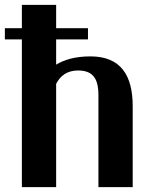

<svg xmlns="http://www.w3.org/2000/svg" viewBox="-39 -770 623 790"><path d="M-19 -608H51V0H192V-425C209 -458 237 -480 282 -480C342 -480 366 -448 366 -379V0H507V-333C507 -460 458 -538 333 -538C268 -538 223 -523 192 -504V-608H323V-654H192V-750H51V-654H-19Z"/></svg>

Font: Aerodynamic
Style: Regular
Weight: 500
Designer: Google
Version: Version 2.000980; 2014